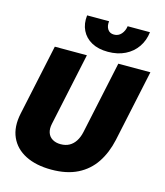

<svg xmlns="http://www.w3.org/2000/svg" viewBox="-134 -1027 976 1139"><g transform="rotate(15 354.0 -457.5)"><path d="M289 12Q195 12 130 -21Q65 -54 37.5 -115.5Q10 -177 28 -262L121 -698H318L223 -252Q216 -220 224 -196.5Q232 -173 253 -160.5Q274 -148 303 -148Q334 -148 356.5 -160.5Q379 -173 394 -196.5Q409 -220 416 -252L511 -698H708L614 -257Q596 -175 555.5 -114.5Q515 -54 449 -21Q383 12 289 12ZM432 -750Q373 -750 332 -772.5Q291 -795 271.5 -835Q252 -875 258 -927H393Q389 -897 402 -877.5Q415 -858 441 -858Q468 -858 485.5 -878Q503 -898 507 -927H644Q638 -875 610.5 -835Q583 -795 537.5 -772.5Q492 -750 432 -750Z"/></g></svg>

Font: Azeret Mono Thin ExtraBold
Style: Italic
Weight: 800
Italic angle: -12°
Version: Version 1.002